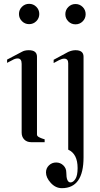

<svg xmlns="http://www.w3.org/2000/svg" viewBox="-20 -742 521 1002"><path d="M374 -480Q416 -480 416 -446V79Q416 240 303 240Q270 240 245 212.5Q220 185 220 158Q220 136 235.5 121Q251 106 273 106Q295 106 310.5 121Q326 136 326 158Q326 210 348 210Q362 210 373.5 192Q385 174 385 135Q385 61 336 39V-412Q336 -436 315 -436Q304 -436 288 -428L260 -413V-430L336 -471Q356 -480 374 -480ZM336.5 -705.5Q352 -721 374 -721Q396 -721 411.5 -705.5Q427 -690 427 -668Q427 -646 411.5 -630.5Q396 -615 374 -615Q352 -615 336.5 -630.5Q321 -646 321 -668Q321 -690 336.5 -705.5ZM130 -480Q173 -480 173 -446V-40Q173 -36 175.5 -32.5Q178 -29 184 -26Q190 -23 193.5 -21.5Q197 -20 204.5 -17.5Q212 -15 213 -15V0H143Q120 0 106.5 -14Q93 -28 93 -50V-409Q93 -437 72 -437Q59 -437 44 -428L17 -414V-431L93 -471Q108 -480 130 -480ZM94.5 -706.5Q110 -722 132 -722Q154 -722 169.5 -706.5Q185 -691 185 -669Q185 -647 169.5 -631.5Q154 -616 132 -616Q110 -616 94.5 -631.5Q79 -647 79 -669Q79 -691 94.5 -706.5Z"/></svg>

Font: kawoszeh
Style: Medium
Weight: 500
Version: Version 000.030